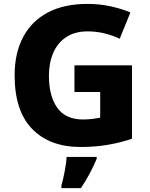

<svg xmlns="http://www.w3.org/2000/svg" viewBox="-20 -744 771 985"><path d="M362 -409H657V-32Q601 -13 535.5 -1.5Q470 10 393 10Q235 10 145 -82.5Q55 -175 55 -358Q55 -470 98 -552.5Q141 -635 224.5 -679.5Q308 -724 429 -724Q490 -724 547.5 -711.5Q605 -699 649 -680L594 -545Q559 -562 517 -572.5Q475 -583 429 -583Q364 -583 319.5 -553.5Q275 -524 253 -472.5Q231 -421 231 -355Q231 -252 273.5 -191.5Q316 -131 406 -131Q431 -131 454 -134Q477 -137 494 -140V-272H362ZM476 71Q460 108 441 144.5Q422 181 395 221H295V208Q304 177 312 134.5Q320 92 322 61H476Z"/></svg>

Font: Noto Sans Gurmukhi UI ExtraBold
Style: Regular
Weight: 800
Designer: Jelle Bosma - Monotype Design Team
Foundry: Monotype Imaging Inc.
Version: Version 2.004; ttfautohint (v1.8.4.7-5d5b)